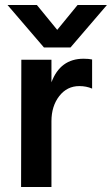

<svg xmlns="http://www.w3.org/2000/svg" viewBox="-20 -745 446 765"><path d="M261 -556H155L10 -725H127L208 -626L289 -725H406ZM185 0H64L65 -507H185V-417Q220 -511 313 -511Q334 -511 347 -508V-392Q324 -402 296 -402Q247 -402 216 -362Q185 -322 185 -262Z"/></svg>

Font: Hind Mysuru SemiBold
Style: Regular
Weight: 600
Designer: Manushi Parikh, Hitesh Malaviya
Foundry: Indian Type Foundry
Version: Version 0.703;PS 1.0;hotconv 1.0.86;makeotf.lib2.5.63406